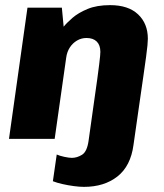

<svg xmlns="http://www.w3.org/2000/svg" viewBox="-20 -541 637 748"><path d="M307 187Q290 187 267.5 184Q245 181 223 176Q201 171 186 165L201 61Q212 66 230.5 70Q249 74 260 74Q280 74 299.5 62Q319 50 325 8Q337 -79 345.5 -138Q354 -197 359 -233.5Q364 -270 366.5 -291Q369 -312 370 -322.5Q371 -333 371 -339Q371 -365 357 -379Q343 -393 317 -393Q297 -393 280 -383Q263 -373 252 -356Q241 -339 238 -317L193 0H15L87 -511H221L228 -437Q240 -452 262.5 -471.5Q285 -491 321 -506Q357 -521 409 -521Q480 -521 518 -485Q556 -449 556 -390Q556 -381 554.5 -364.5Q553 -348 549 -318.5Q545 -289 538.5 -244Q532 -199 522.5 -133Q513 -67 500 24Q489 106 437.5 146.5Q386 187 307 187Z"/></svg>

Font: Chivo Medium ExtraBold
Style: Italic
Weight: 800
Italic angle: -8.05°
Version: Version 2.002